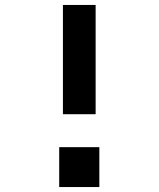

<svg xmlns="http://www.w3.org/2000/svg" viewBox="-20 -755 640 775"><path d="M234 -294V-735H366V-294ZM219 0V-161H381V0Z"/></svg>

Font: Iosevka SS04 XBd Ex
Style: Regular
Weight: 800
Width: 7
Monospace: yes
Designer: Belleve Invis
Foundry: Belleve Invis
Version: Version 19.0.0; ttfautohint (v1.8.4)